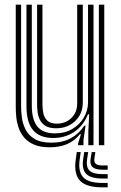

<svg xmlns="http://www.w3.org/2000/svg" viewBox="-20 -620 517 820"><path d="M192.9 9.1Q151.4 9.1 124.4 -2.8Q97.4 -14.8 81.8 -34.3Q66.1 -53.7 58.8 -76.5Q51.4 -99.3 49.4 -121.5Q47.3 -143.7 47.3 -160.6V-600H70.1V-164.7Q70.1 -144.5 73.4 -118.3Q76.7 -92.1 88.9 -67.5Q101.1 -42.8 127.4 -26.8Q153.8 -10.7 200 -10.7Q247.9 -10.7 282.9 -29.9Q317.9 -49.2 340.1 -83.4H345.4L336.5 -21.5V0H313.6L313.4 -6.8L325.7 -46.6H321.3Q297.4 -17.5 265.5 -4.2Q233.5 9.1 192.9 9.1ZM402.3 0V-600H425.3V0ZM220.1 -72.1Q190.7 -72.1 174.1 -82.6Q157.6 -93.1 149.9 -109.1Q142.3 -125.2 140.4 -142.4Q138.4 -159.5 138.4 -172.8V-600H161.3V-174Q161.3 -156.6 164.8 -137.5Q168.4 -118.5 181.6 -105.2Q194.8 -91.9 223.4 -91.9Q246.8 -91.9 266.4 -102.4Q286 -112.9 297.8 -132.4Q309.7 -151.9 309.7 -178.8V-600H333.6V-180.9Q333.6 -149.5 318.7 -124.9Q303.7 -100.2 278.1 -86.1Q252.5 -72.1 220.1 -72.1ZM206.6 -30.7Q149.2 -31.1 121.1 -64.3Q93 -97.5 93 -166V-600H115.8V-168.8Q115.8 -109.5 139.4 -80Q162.9 -50.4 214.6 -50.4Q257.1 -50.4 288.9 -69.2Q320.7 -88.1 338.3 -118.3Q356 -148.6 356 -182.7V-600H379.4V0H357.2V-58L360.9 -131.6H355.5Q335.3 -81.6 295.9 -55.9Q256.4 -30.3 206.6 -30.7ZM324.7 29.4 320 63.2Q313.4 114.5 336.2 137.9Q359 161.3 417 161.3H439.9V180.1H417Q349.1 180.1 322.2 152.3Q295.2 124.4 303.2 63.2L307.9 29.4ZM387.2 29.4 383.2 56.4Q380.9 72 388.8 79.3Q396.7 86.6 417 86.6H439.9V104.8H417Q386.7 104.8 374.8 93Q362.8 81.3 367.1 56.4L371.7 29.4ZM356.6 29.4 352 59.8Q346.9 93.4 362.3 108.5Q377.6 123.6 417 123.6H439.9V142.4H417Q367.5 142.4 348.1 122.7Q328.7 102.9 335.2 59.8L339.8 29.4Z"/></svg>

Font: Big Shoulders Inline Text Thin
Style: Regular
Weight: 100
Designer: Patric King
Foundry: XO Type Co
Version: Version 2.002